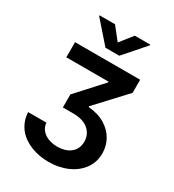

<svg xmlns="http://www.w3.org/2000/svg" viewBox="-224 -894 1095 1210"><g transform="rotate(30 323.5 -288.5)"><path d="M186.4 -16Q188.6 9.9 201.2 28.4Q213.8 46.9 232.6 58.6Q251.4 70.3 274.5 75.8Q297.6 81.3 320.3 81.3Q346.9 81.3 370.9 74.6Q394.9 67.8 413.4 54Q431.8 40.1 442.6 18.8Q453.5 -2.5 453.5 -31.2Q453.5 -56.1 444.4 -77.4Q435.4 -98.7 416.2 -116.1Q378.2 -150.9 300.4 -150.9H228.3V-245.7L396.7 -430.4V-435.4H89.1V-545.5H562.9V-450.3L367.5 -240.1V-234.4Q439.6 -228.7 489 -198.2Q538.4 -168 563.6 -122.5Q588.8 -77.1 588.8 -24.5Q588.8 39.4 554 88.1Q536.6 112.2 512.3 131.6Q487.9 150.9 457.9 164.2Q427.9 177.6 392.9 184.7Q358 191.8 319.2 191.8Q287.3 191.8 255.7 186.3Q224.1 180.8 195.1 169.6Q166.2 158.4 141.2 141.5Q116.1 124.6 97.1 101.6Q78.1 78.5 66.6 49.2Q55 19.9 53.3 -16ZM250.7 -769.2 322.8 -678.3 394.9 -769.2H507.5V-764.2L373.2 -610.8H272.7L138.1 -764.2V-769.2Z"/></g></svg>

Font: Inter P Semi Bold
Style: Regular
Weight: 600
Designer: Rasmus Andersson
Foundry: rsms
Version: Version 3.018;git-588b23468